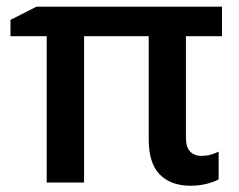

<svg xmlns="http://www.w3.org/2000/svg" viewBox="-20 -561 735 590"><path d="M598.6 -82Q613.8 -82 627.4 -85.7Q641.1 -89.4 651.9 -95.2V-9.8Q639.2 -2.4 615.7 3.7Q592.3 9.8 565.9 9.8Q504.9 9.8 470.9 -24.9Q437 -59.6 437 -132.8V-449.7H238.3V0H123.5V-449.7H12.2V-500L92.3 -540.5H662.1V-449.7H551.3V-138.7Q551.3 -108.4 564.5 -95.2Q577.6 -82 598.6 -82Z"/></svg>

Font: Open Sans SemiBold
Style: Regular
Weight: 600
Designer: Monotype Design Team
Foundry: Monotype Imaging Inc.
Version: Version 3.003; ttfautohint (v1.8.4)